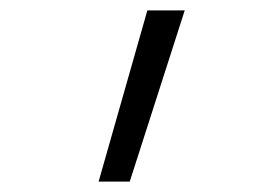

<svg xmlns="http://www.w3.org/2000/svg" viewBox="-20 -147 540 370"><path d="M170 203 264 -127H336L230 203Z"/></svg>

Font: Iosevka SS18 Light
Style: Regular
Weight: 300
Monospace: yes
Designer: Belleve Invis
Foundry: Belleve Invis
Version: Version 25.1.1; ttfautohint (v1.8.4)